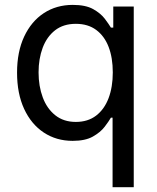

<svg xmlns="http://www.w3.org/2000/svg" viewBox="-20 -573 652 797"><path d="M535.2 204.1H447.3V-84.5H440.4Q431.6 -69.3 414.3 -46.6Q397 -23.9 365.5 -6.1Q334 11.7 281.7 11.7Q213.9 11.7 161.6 -22.9Q109.4 -57.6 80.1 -121.1Q50.8 -184.6 50.8 -271.5Q50.8 -357.9 80.3 -421.1Q109.9 -484.4 162.1 -518.6Q214.4 -552.7 282.2 -552.7Q335.4 -552.7 366.7 -535.2Q397.9 -517.6 414.8 -495.4Q431.6 -473.1 440.4 -458.5H450.2V-545.9H535.2ZM294.9 -66.9Q344.7 -66.9 378.9 -93Q413.1 -119.1 430.7 -165.5Q448.2 -211.9 448.2 -272.5Q448.2 -333 430.9 -378.2Q413.6 -423.3 379.4 -448.7Q345.2 -474.1 294.9 -474.1Q243.2 -474.1 208.7 -447.3Q174.3 -420.4 157.2 -374.8Q140.1 -329.1 140.1 -272.5Q140.1 -215.3 157.5 -168.7Q174.8 -122.1 209.5 -94.5Q244.1 -66.9 294.9 -66.9Z"/></svg>

Font: Inter Variable
Style: Regular
Weight: 400
Designer: Rasmus Andersson
Foundry: rsms
Version: Version 4.001;git-9221beed3